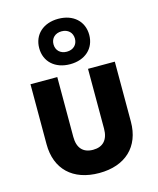

<svg xmlns="http://www.w3.org/2000/svg" viewBox="-126 -940 852 1038"><g transform="rotate(-15 300.0 -421.5)"><path d="M300 -599C384 -599 440 -650 440 -726C440 -802 384 -853 300 -853C216 -853 160 -802 160 -726C160 -650 216 -599 300 -599ZM300 -669C264 -669 240 -692 240 -726C240 -760 264 -783 300 -783C336 -783 360 -760 360 -726C360 -692 336 -669 300 -669ZM300 10C446 10 536 -74 536 -214V-550H386V-215C386 -153 355 -120 300 -120C244 -120 214 -153 214 -215V-550H64V-214C64 -75 152 10 300 10Z"/></g></svg>

Font: JetBrains Mono ExtraBold
Style: Regular
Weight: 800
Monospace: yes
Designer: Philipp Nurullin, Konstantin Bulenkov
Foundry: JetBrains
Version: Version 2.305